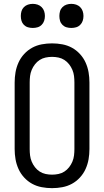

<svg xmlns="http://www.w3.org/2000/svg" viewBox="-20 -968 540 996"><path d="M250 8Q223 8 196.5 3Q170 -2 147 -14.5Q124 -27 105.5 -47Q87 -67 76 -91.5Q65 -116 60.5 -142Q56 -168 56 -195V-540Q56 -567 60.5 -593Q65 -619 76 -643.5Q87 -668 105.5 -688Q124 -708 147 -720.5Q170 -733 196.5 -738Q223 -743 250 -743Q277 -743 303.5 -738Q330 -733 353 -720.5Q376 -708 394.5 -688Q413 -668 424 -643.5Q435 -619 439.5 -593Q444 -567 444 -540V-195Q444 -168 439.5 -142Q435 -116 424 -91.5Q413 -67 394.5 -47Q376 -27 353 -14.5Q330 -2 303.5 3Q277 8 250 8ZM250 -62Q267 -62 283.5 -65.5Q300 -69 314 -78Q328 -87 338.5 -100.5Q349 -114 355.5 -129.5Q362 -145 364 -161.5Q366 -178 366 -195V-540Q366 -557 364 -573.5Q362 -590 355.5 -605.5Q349 -621 338.5 -634.5Q328 -648 314 -657Q300 -666 283.5 -669.5Q267 -673 250 -673Q233 -673 216.5 -669.5Q200 -666 186 -657Q172 -648 161.5 -634.5Q151 -621 144.5 -605.5Q138 -590 136 -573.5Q134 -557 134 -540V-195Q134 -178 136 -161.5Q138 -145 144.5 -129.5Q151 -114 161.5 -100.5Q172 -87 186 -78Q200 -69 216.5 -65.5Q233 -62 250 -62ZM350 -823Q337 -823 325 -826.5Q313 -830 304 -839Q295 -848 291.5 -860Q288 -872 288 -885Q288 -898 291.5 -910Q295 -922 304 -931Q313 -940 325 -944Q337 -948 350 -948Q363 -948 375 -944Q387 -940 396 -931Q405 -922 409 -910Q413 -898 413 -885Q413 -872 409 -860Q405 -848 396 -839Q387 -830 375 -826.5Q363 -823 350 -823ZM150 -823Q137 -823 125 -826.5Q113 -830 104 -839Q95 -848 91.5 -860Q88 -872 88 -885Q88 -898 91.5 -910Q95 -922 104 -931Q113 -940 125 -944Q137 -948 150 -948Q163 -948 175 -944Q187 -940 196 -931Q205 -922 209 -910Q213 -898 213 -885Q213 -872 209 -860Q205 -848 196 -839Q187 -830 175 -826.5Q163 -823 150 -823Z"/></svg>

Font: Iosevka SS18
Style: Regular
Weight: 400
Monospace: yes
Designer: Belleve Invis
Foundry: Belleve Invis
Version: Version 25.1.1; ttfautohint (v1.8.4)